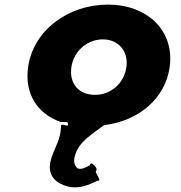

<svg xmlns="http://www.w3.org/2000/svg" viewBox="-20 -548 786 834"><path d="M290 -256C300 -327 360 -377 427 -377C493 -377 539 -327 529 -256C519 -186 462 -136 393 -136C321 -136 280 -186 290 -256ZM102 -256C86 -142 141 -54 244 -18H272C298 17 263 -32 271 -20C291 17 244 -19 245 -1C244 63 215 93 200 150C182 222 234 251 271 261C338 280 396 236 409 236C421 236 390 199 397 195C404 185 395 175 385 166C377 160 375 162 371 165C371 169 374 168 366 172C361 174 339 190 318 184C306 175 297 156 305 131C320 67 384 33 431 -4C589 -24 698 -124 717 -256C739 -416 619 -528 449 -528C276 -528 124 -416 102 -256Z"/></svg>

Font: Hussar Przerywany
Style: Obl
Weight: 400
Foundry: Cannot Into Space Fonts
Version: Version 0.982